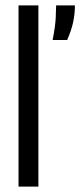

<svg xmlns="http://www.w3.org/2000/svg" viewBox="-20 -695 299 715"><path d="M49 0V-675H123V0ZM176 -546Q186 -598 187.5 -628Q189 -658 189 -675H259Q259 -644 252.5 -613Q246 -582 230 -546Z"/></svg>

Font: Bricolage Grotesque 96pt Light
Style: Regular
Weight: 300
Designer: Mathieu Triay
Foundry: Atelier Triay
Version: Version 1.001; ttfautohint (v1.8.4.7-5d5b);gftools[0.9.33.de